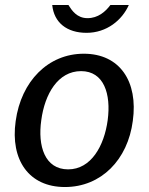

<svg xmlns="http://www.w3.org/2000/svg" viewBox="-20 -742 598 772"><path d="M498 -722H424C404 -695 374 -669 332 -669C289 -669 269 -700 255 -722H190C197 -651 249 -610 328 -610C409 -610 471 -661 498 -722ZM241 10C387 10 494 -100 514 -256C536 -414 462 -526 317 -526C174 -526 65 -416 43 -255C21 -99 96 10 241 10ZM254 -61C160 -61 131 -155 146 -259C160 -364 213 -456 306 -456C398 -456 427 -364 413 -259C399 -155 346 -61 254 -61Z"/></svg>

Font: United Sans Medium
Style: Italic
Weight: 500
Italic angle: -8°
Designer: Pablo Impallari, Rodrigo Fuenzalida (Modified by Dan O. Williams)
Version: Version 1.000;PS 001.000;hotconv 1.0.88;makeotf.lib2.5.64775